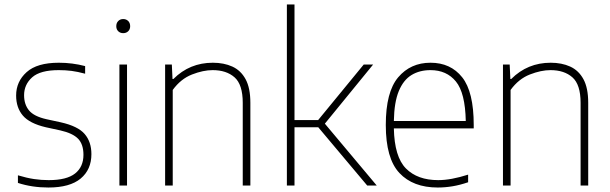

<svg xmlns="http://www.w3.org/2000/svg" viewBox="-20 -828 2724 857"><path d="M196 9Q123 9 60 -11.5V-45.5Q100 -33.5 132 -28.8Q164 -24 197.5 -24Q277.5 -24 315 -53.5Q352.5 -83 352.5 -137Q352.5 -184 328.5 -208.8Q304.5 -233.5 249 -246L184.5 -260Q112 -277 82 -312.2Q52 -347.5 52 -401.5Q52 -464 98.8 -506Q145.5 -548 242.5 -548Q303 -548 360 -533V-499Q326.5 -508 299.8 -511.5Q273 -515 242.5 -515Q159.5 -515 123.5 -482.8Q87.5 -450.5 87.5 -403Q87.5 -362 109.5 -335.2Q131.5 -308.5 187 -296L251.5 -282Q327.5 -265 357.8 -230Q388 -195 388 -140Q388 -71 340 -31Q292 9 196 9Z M513 0V-540H547V0ZM530 -680Q516.5 -680 507.8 -688.5Q499 -697 499 -711Q499 -725.5 507.8 -734.2Q516.5 -743 530 -743Q543.5 -743 552.2 -734.2Q561 -725.5 561 -711Q561 -697 552.2 -688.5Q543.5 -680 530 -680Z M717 0V-540H747L750 -475.5H754Q826.5 -548 930 -548Q979.5 -548 1017.2 -530.8Q1055 -513.5 1076.2 -474.5Q1097.5 -435.5 1097.5 -369V0H1063.5V-369Q1063.5 -450.5 1027 -482.8Q990.5 -515 929 -515Q887 -515 837 -495.5Q787 -476 751 -426.5V0Z M1260.5 0V-808H1294.5V-292H1400L1603.5 -540H1645.5L1430 -276L1661.5 0H1619L1400.5 -260H1294.5V0Z M1934 9Q1823.5 9 1762.8 -55.8Q1702 -120.5 1702 -270Q1702 -417.5 1757.2 -482.8Q1812.5 -548 1901.5 -548Q1991.5 -548 2043 -483Q2094.5 -418 2094.5 -270V-255H1738Q1740.5 -128 1792 -76Q1843.5 -24 1936 -24Q1993 -24 2069.5 -48.5V-14.5Q2033 -2 1999.8 3.5Q1966.5 9 1934 9ZM1901.5 -515Q1853 -515 1817 -493.2Q1781 -471.5 1760.2 -421.8Q1739.5 -372 1738 -288H2059Q2056.5 -413.5 2015 -464.2Q1973.5 -515 1901.5 -515Z M2225 0V-540H2255L2258 -475.5H2262Q2334.5 -548 2438 -548Q2487.5 -548 2525.2 -530.8Q2563 -513.5 2584.2 -474.5Q2605.5 -435.5 2605.5 -369V0H2571.5V-369Q2571.5 -450.5 2535 -482.8Q2498.5 -515 2437 -515Q2395 -515 2345 -495.5Q2295 -476 2259 -426.5V0Z"/></svg>

Font: Encode Sans Th
Style: Regular
Weight: 100
Designer: Multiple Designers
Foundry: Impallari Type
Version: Version 3.002; ttfautohint (v1.8.3) -l 8 -r 50 -G 200 -x 14 